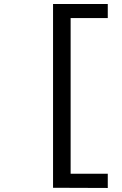

<svg xmlns="http://www.w3.org/2000/svg" viewBox="-20 -807 602 949"><path d="M242.2 -787.1H512.7V-717.8H329.1V51.8H512.7V122.1L242.2 121.1Z"/></svg>

Font: Hopone
Style: Regular
Weight: 400
Foundry: SIL International (SIL)
Version: Version 1.00 September 3, 2015, initial release